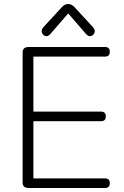

<svg xmlns="http://www.w3.org/2000/svg" viewBox="-20 -940 618 960"><path d="M123 0Q93 0 93 -28V-677Q93 -705 123 -705H505Q529 -705 529 -681Q529 -657 505 -657H147V-382H485Q509 -382 509 -358Q509 -334 485 -334H147V-48H505Q529 -48 529 -24Q529 0 505 0ZM231 -769Q219 -756 206.5 -760Q194 -764 189.5 -777Q185 -790 197 -804L290 -905Q304 -920 321 -920Q337 -920 352 -905L445 -804Q457 -790 452.5 -777Q448 -764 435.5 -760Q423 -756 411 -769L321 -873Z"/></svg>

Font: Nunito VF Beta Light
Style: Regular
Weight: 300
Designer: Vernon Adams
Foundry: newtypography
Version: Version 3.001